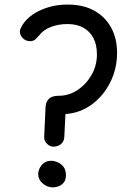

<svg xmlns="http://www.w3.org/2000/svg" viewBox="-20 -794 559 830"><path d="M213 -160Q197 -159 183.5 -172Q170 -185 171 -203L177 -333Q179 -356 192.5 -368Q206 -380 234 -380Q278 -380 315.5 -405Q353 -430 376 -470.5Q399 -511 399 -559Q399 -601 383.5 -630Q368 -659 340 -674.5Q312 -690 272 -690Q232 -690 200 -677.5Q168 -665 151 -643Q141 -631 132.5 -623.5Q124 -616 110 -616Q92 -616 79 -628.5Q66 -641 66 -658Q66 -664 68.5 -670Q71 -676 77 -686Q104 -728 160 -752Q216 -776 280 -774Q343 -773 389 -747Q435 -721 460.5 -674.5Q486 -628 486 -565Q486 -496 456 -437Q426 -378 375.5 -341.5Q325 -305 263 -301L258 -202Q257 -183 244.5 -172Q232 -161 213 -160ZM209 16Q184 16 164.5 -1Q145 -18 145 -42Q146 -64 161 -81.5Q176 -99 202 -99Q214 -99 228.5 -93Q243 -87 254 -73.5Q265 -60 265 -36Q265 -17 256 -5.5Q247 6 234 11Q221 16 209 16Z"/></svg>

Font: Playpen Sans Hebrew
Style: Regular
Weight: 400
Designer: Tom Grace, Laura Meseguer, Veronika Burian, José Scaglione
Foundry: TypeTogether
Version: Version 2.000